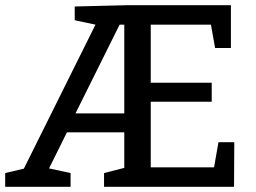

<svg xmlns="http://www.w3.org/2000/svg" viewBox="-20 -720 985 740"><path d="M805 -75 822 -172H883L882 0H381V-53L459 -73V-210H238L169 -71L252 -53V0H0V-53L72 -70L348 -625L268 -642V-695L471 -700H870V-535H809L793 -625H561V-401H796V-328H561V-75ZM441 -625 271 -283H459V-625Z"/></svg>

Font: Bitter Pro Medium
Style: Regular
Weight: 500
Designer: Sol Matas, and Bitter project Authors
Foundry: Sol Matas
Version: Version 1.010